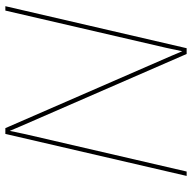

<svg xmlns="http://www.w3.org/2000/svg" viewBox="-20 -680 700 699"><g transform="rotate(-90 329.5 -330.0)"><path d="M39 0 192 -660H213L476 -56L493 -16L505 -73L641 -660H657L504 0H483L220 -604L203 -644L191 -587L55 0Z"/></g></svg>

Font: Kantumruy Pro Thin
Style: Italic
Weight: 250
Italic angle: -13°
Version: Version 1.002